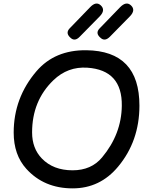

<svg xmlns="http://www.w3.org/2000/svg" viewBox="-20 -1018 838 1069"><path d="M543 -804.7Q507.8 -832 534.2 -859.4L648.4 -977.5Q682.6 -1012.7 709 -988.3Q737.3 -961.9 703.1 -926.8L591.8 -813.5Q565.4 -787.1 543 -804.7ZM376 -804.7Q341.8 -832 367.2 -859.4L481.4 -977.5Q514.6 -1012.7 541 -988.3Q569.3 -961.9 535.2 -926.8L423.8 -813.5Q398.4 -787.1 376 -804.7ZM466.3 -641.1Q357.4 -648.4 277.3 -571.3Q158.7 -457 158.7 -280.8Q158.7 -191.9 212.9 -135.7Q276.4 -69.8 384.3 -69.8Q488.8 -69.8 548.3 -141.6Q656.2 -271 658.2 -428.7Q661.1 -627.9 466.3 -641.1ZM460.4 -738.3Q756.8 -734.9 756.3 -429.2Q755.9 -231.9 637.7 -90.3Q537.1 30.8 384.3 30.8Q225.1 30.8 126.5 -78.1Q56.2 -155.8 56.2 -279.8Q56.2 -473.6 183.6 -622.1Q285.6 -740.2 460.4 -738.3Z"/></svg>

Font: Comic Relief LRS
Style: Regular
Weight: 400
Designer: Jeff Davis
Foundry: Loudifier
Version: Version 1.0